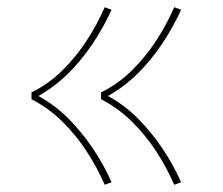

<svg xmlns="http://www.w3.org/2000/svg" viewBox="-20 -605 616 530"><path d="M461 -95 480 -102Q458 -151 428.5 -195Q399 -239 361.5 -277Q324 -315 278 -340Q324 -366 361.5 -403.5Q399 -441 428.5 -485.5Q458 -530 480 -578L461 -585Q440 -537 411 -492.5Q382 -448 344 -410.5Q306 -373 259 -350V-331Q306 -307 344 -269.5Q382 -232 411 -187.5Q440 -143 461 -95ZM269 -95 288 -102Q266 -151 236.5 -195Q207 -239 169.5 -277Q132 -315 86 -340Q132 -366 169.5 -403.5Q207 -441 236.5 -485.5Q266 -530 288 -578L269 -585Q248 -537 219 -492.5Q190 -448 152 -410.5Q114 -373 67 -350V-331Q114 -307 152 -269.5Q190 -232 219 -187.5Q248 -143 269 -95Z"/></svg>

Font: Iosevka Sparkle Thin
Style: Regular
Weight: 100
Designer: Belleve Invis
Foundry: Belleve Invis
Version: Version 4.5.0; ttfautohint (v1.8.3)